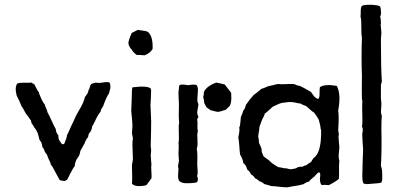

<svg xmlns="http://www.w3.org/2000/svg" viewBox="-20 -783 1693 809"><path d="M253 -20 234 -23Q234 -25 231 -25L210 -64Q208 -69 203 -77Q198 -85 196 -88L193 -91V-96Q180 -122 179 -129Q178 -132 173.5 -137Q169 -142 168 -146Q165 -157 158 -164Q159 -168 157 -173Q155 -178 155 -181Q154 -184 150.5 -188Q147 -192 146 -195Q145 -200 142.5 -209Q140 -218 139 -222Q132 -238 124 -247Q123 -250 119.5 -254.5Q116 -259 113.5 -263.5Q111 -268 111 -274Q92 -302 89 -304Q79 -324 70 -337Q67 -347 50 -381Q41 -418 54 -432Q65 -435 84 -434.5Q103 -434 114 -435Q117 -430 124 -429Q125 -428 132 -413.5Q139 -399 144 -394Q144 -389 155 -365Q161 -351 169 -342Q170 -336 174.5 -326.5Q179 -317 180 -310Q186 -300 197 -275.5Q208 -251 215 -239Q216 -223 226 -213Q225 -209 226.5 -203.5Q228 -198 228 -195Q230 -193 232.5 -188Q235 -183 237.5 -180Q240 -177 243 -175Q248 -175 250 -177Q252 -179 253.5 -184Q255 -189 256 -191Q262 -203 262 -213Q265 -217 281 -254Q288 -267 300 -295Q304 -303 313.5 -319Q323 -335 329 -348Q335 -361 338 -375Q341 -377 344 -382.5Q347 -388 349 -389Q354 -408 357 -410Q359 -423 365 -429Q368 -431 374.5 -432.5Q381 -434 384 -435Q394 -432 414 -435.5Q434 -439 442 -435Q442 -433 443 -432Q444 -431 444 -430Q443 -429 444 -427.5Q445 -426 445 -425V-414Q445 -410 442.5 -402Q440 -394 439 -389Q429 -376 415 -337Q414 -334 409 -327Q404 -320 404 -313Q391 -297 381 -274Q370 -252 368 -250Q368 -249 367 -243.5Q366 -238 365 -236Q364 -231 354 -219Q354 -218 352.5 -213Q351 -208 351 -205Q343 -198 335 -176Q332 -172 327 -162Q322 -152 319 -148Q318 -141 314 -129Q313 -126 302 -110Q301 -107 299 -102.5Q297 -98 296 -93.5Q295 -89 295 -83Q289 -77 278 -55Q275 -51 270.5 -40.5Q266 -30 262 -25Q255 -23 253 -20Z M623 -577Q614 -560 590 -550Q587 -550 574 -551Q561 -552 557 -551Q541 -562 535 -574Q522 -587 521 -602Q522 -615 535 -644Q539 -646 560 -657Q565 -656 575 -655Q585 -654 592 -652.5Q599 -651 604 -648Q625 -629 623 -577ZM540 -201 536 -221Q536 -226 537 -236Q538 -246 538 -251Q538 -262 536 -284Q536 -289 534.5 -300Q533 -311 533 -316Q533 -325 534 -341.5Q535 -358 535 -366Q535 -406 538 -415Q601 -423 615 -410Q618 -407 616 -375.5Q614 -344 614 -340Q614 -329 615.5 -306.5Q617 -284 617 -272Q617 -236 615 -168Q615 -164 616 -158Q617 -152 617 -149Q617 -145 616 -139Q615 -133 615 -130Q615 -123 616.5 -109Q618 -95 618 -89Q619 -87 618 -86Q617 -85 617 -84Q617 -82 617.5 -68Q618 -54 618.5 -45Q619 -36 618 -31Q611 -24 611 -21Q608 -19 603.5 -11.5Q599 -4 595 -2Q550 7 536 -9Q538 -24 536 -84Q536 -89 538 -99Q540 -109 540 -114Q540 -123 539 -140.5Q538 -158 538 -173Q538 -188 540 -201Z M942 -331 932 -321Q928 -320 918 -316.5Q908 -313 902 -312Q895 -311 883.5 -314.5Q872 -318 868 -318Q865 -320 859.5 -324.5Q854 -329 850 -331Q848 -336 841 -348Q840 -352 839 -361Q838 -370 836 -373Q840 -387 839 -395Q850 -420 891 -435Q896 -434 908.5 -431.5Q921 -429 927 -427Q929 -425 954 -392Q958 -341 942 -331ZM730 -83 734 -105Q734 -110 733 -119.5Q732 -129 732 -134Q734 -171 732 -181Q735 -192 733.5 -223Q732 -254 735 -266Q732 -290 734 -342Q734 -350 733 -364Q732 -378 732 -389Q732 -400 734 -410Q734 -411 734 -414Q734 -417 734.5 -418.5Q735 -420 735.5 -422Q736 -424 738 -425Q745 -429 773 -424Q801 -429 809 -424Q814 -416 814 -403Q814 -397 812.5 -380Q811 -363 812 -354Q814 -353 814 -349.5Q814 -346 816 -345Q816 -339 813.5 -326.5Q811 -314 811 -307.5Q811 -301 816 -291Q816 -289 813 -285Q810 -281 811 -277Q813 -270 812 -253.5Q811 -237 814 -233Q813 -231 812.5 -224.5Q812 -218 811 -216Q812 -211 812 -186Q814 -171 809 -157Q813 -138 811 -91Q811 -86 812.5 -68Q814 -50 811 -44Q810 -41 812 -36.5Q814 -32 814 -30Q814 -22 811 -16Q802 -11 768 -11Q745 -10 734 -22Q731 -29 730.5 -36.5Q730 -44 731 -55Q732 -66 732 -72Q732 -74 731 -78Q730 -82 730 -83Z M1405 -235 1408 -216Q1405 -212 1407.5 -190Q1410 -168 1410 -163Q1410 -157 1408.5 -145Q1407 -133 1407 -123.5Q1407 -114 1410 -106Q1408 -93 1408.5 -67.5Q1409 -42 1408 -30Q1402 -22 1366 -3Q1345 -5 1336 -3Q1328 -9 1328 -30Q1328 -33 1329 -40Q1330 -47 1329 -51Q1328 -55 1325 -57Q1319 -56 1312 -47.5Q1305 -39 1303 -38Q1302 -37 1293.5 -30Q1285 -23 1282 -18Q1269 -15 1259 -7Q1243 -2 1208 3L1193 6Q1181 7 1157.5 4Q1134 1 1123 1Q1105 -5 1095 -7Q1083 -17 1074 -19Q1060 -31 1054 -32Q1051 -41 1038 -48Q1031 -63 1022 -68Q1017 -88 1005 -96Q1004 -111 992 -131Q990 -140 988.5 -166Q987 -192 984 -204Q991 -234 988 -246Q992 -252 993 -269Q994 -286 995 -290Q996 -293 1000 -302Q1004 -311 1005 -317Q1013 -325 1016 -341Q1019 -344 1024.5 -352.5Q1030 -361 1032 -363Q1048 -382 1049 -383Q1056 -387 1082 -409Q1088 -410 1099 -415Q1110 -420 1115 -421L1126 -423Q1127 -423 1137.5 -426Q1148 -429 1153 -429Q1155 -429 1160.5 -428.5Q1166 -428 1169 -428Q1176 -428 1196 -429Q1216 -430 1222 -428L1230 -424L1246 -420Q1251 -418 1290 -396Q1292 -393 1296 -387.5Q1300 -382 1302.5 -378.5Q1305 -375 1310 -371.5Q1315 -368 1320 -366Q1327 -370 1326.5 -388.5Q1326 -407 1328 -416Q1350 -430 1399 -421Q1418 -386 1405 -317Q1409 -295 1405 -235ZM1323 -279 1314 -294Q1304 -307 1304 -308Q1297 -312 1286 -322Q1275 -332 1270 -336Q1250 -343 1246 -347Q1239 -347 1227 -350Q1215 -353 1207 -353Q1198 -354 1184 -351.5Q1170 -349 1166 -349Q1158 -347 1144.5 -340.5Q1131 -334 1129 -333Q1101 -307 1096 -305Q1095 -299 1090 -290Q1085 -281 1084 -278Q1073 -249 1073 -248Q1073 -239 1070.5 -225.5Q1068 -212 1068 -207Q1072 -191 1071 -182Q1073 -178 1077 -168.5Q1081 -159 1082 -156Q1082 -151 1082.5 -146.5Q1083 -142 1084.5 -139Q1086 -136 1087.5 -132Q1089 -128 1090 -125Q1094 -121 1105 -113.5Q1116 -106 1120 -101Q1128 -93 1152 -79Q1156 -79 1178 -74Q1184 -75 1191.5 -72.5Q1199 -70 1205 -70Q1209 -70 1212 -70.5Q1215 -71 1218 -72Q1221 -73 1224 -73Q1227 -73 1231.5 -76.5Q1236 -80 1240 -79Q1241 -80 1244 -80.5Q1247 -81 1250 -80.5Q1253 -80 1256 -81Q1262 -86 1271 -87Q1274 -91 1290 -100Q1292 -102 1295.5 -108.5Q1299 -115 1301 -117Q1335 -138 1333 -237Q1333 -239 1331 -238Q1331 -253 1323 -279Z M1587 -14Q1583 -11 1549 -9Q1545 -9 1536 -8Q1527 -7 1521 -7.5Q1515 -8 1511 -11Q1505 -23 1507 -58Q1507 -65 1507.5 -79.5Q1508 -94 1508 -102Q1508 -110 1509 -127Q1510 -144 1510 -153Q1510 -158 1507.5 -189.5Q1505 -221 1508 -228Q1510 -242 1505 -250Q1507 -257 1507 -276Q1505 -342 1507 -358Q1504 -360 1504.5 -408Q1505 -456 1505 -463Q1502 -544 1505 -626Q1502 -638 1502.5 -669Q1503 -700 1499 -714Q1500 -718 1500 -735.5Q1500 -753 1505 -758Q1511 -763 1543 -763Q1576 -761 1581 -756Q1585 -749 1585 -736Q1587 -722 1582 -714Q1585 -700 1585 -687Q1586 -686 1585 -683Q1584 -680 1584 -679Q1584 -674 1585.5 -662Q1587 -650 1587 -644Q1587 -640 1586 -631Q1585 -622 1585 -618Q1585 -495 1589 -440Q1589 -438 1587 -432.5Q1585 -427 1585 -424V-369Q1587 -351 1587 -342Q1587 -337 1586 -326.5Q1585 -316 1585.5 -308.5Q1586 -301 1589 -295Q1587 -283 1587 -241Q1589 -151 1585 -83Q1587 -81 1588 -74Q1589 -67 1590 -64Q1590 -59 1590.5 -47.5Q1591 -36 1590.5 -27.5Q1590 -19 1587 -14Z"/></svg>

Font: FuturaRenner
Style: Regular
Weight: 400
Designer: Bastien Sozeau
Foundry: NBR — Bastien Sozeau
Version: Version 2.001;PS 002.001;hotconv 1.0.88;makeotf.lib2.5.64775